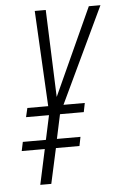

<svg xmlns="http://www.w3.org/2000/svg" viewBox="-52 -751 497 789"><g transform="rotate(-5 196.5 -357.0)"><path d="M82 0 113.3 -145H18.1L25.9 -182.1H121.1L142.6 -282.2H47.9L56.6 -319.3H142.6L121.6 -713.9H167L180.7 -354L344.7 -713.9H392.6L205.6 -319.3H293.5L286.1 -282.2H188L166.5 -182.1H263.7L256.3 -145H159.2L127.4 0Z"/></g></svg>

Font: Open Sans Condensed Light
Style: Italic
Weight: 300
Width: 3
Italic angle: -12°
Designer: Monotype Design Team
Foundry: Monotype Imaging Inc.
Version: Version 3.000; ttfautohint (v1.8.4)